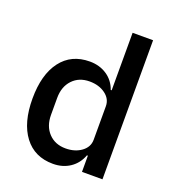

<svg xmlns="http://www.w3.org/2000/svg" viewBox="-136 -844 865 960"><g transform="rotate(20 296.0 -364.0)"><path d="M405 0V-86H400Q383 -40 344.5 -14Q306 12 254 12Q156 12 101.5 -60Q47 -132 47 -260Q47 -388 101.5 -460Q156 -532 254 -532Q306 -532 345 -506Q384 -480 400 -434H405V-740H514V0ZM287 -82Q337 -82 371 -107Q405 -132 405 -171V-349Q405 -388 371 -413Q337 -438 287 -438Q231 -438 196.5 -401.5Q162 -365 162 -305V-215Q162 -155 196.5 -118.5Q231 -82 287 -82Z"/></g></svg>

Font: IBM Plex Sans Medm
Style: Regular
Weight: 500
Designer: Mike Abbink, Paul van der Laan, Pieter van Rosmalen
Foundry: Bold Monday
Version: Version 3.005